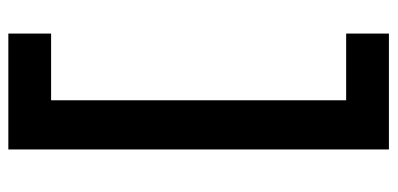

<svg xmlns="http://www.w3.org/2000/svg" viewBox="-260 -480 930 449"><g transform="rotate(-90 204.5 -255.0)"><path d="M80 190V-700H351V-600H195V90H351V190Z"/></g></svg>

Font: Mach Medium
Style: Regular
Weight: 500
Version: Version 1.002